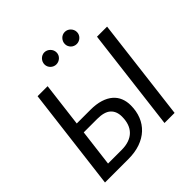

<svg xmlns="http://www.w3.org/2000/svg" viewBox="-223 -1077 1265 1265"><g transform="rotate(-45 410.0 -444.5)"><path d="M276.5 -74Q316.5 -74 346.2 -84.5Q376 -95 395.8 -115Q415.5 -135 425.2 -163.2Q435 -191.5 435 -227.5Q435 -277.5 405 -305Q375 -332.5 308.5 -332.5H183L151 -74ZM318 -406.5Q373 -406.5 412.8 -394Q452.5 -381.5 478.2 -359.2Q504 -337 516.2 -306.5Q528.5 -276 528.5 -239.5Q528.5 -185.5 510.8 -141.2Q493 -97 459.2 -65.5Q425.5 -34 377 -17Q328.5 0 267.5 0H48.5L136.5 -716H230L192 -406.5ZM697 0H603L690.5 -716.5H784.5ZM429 -831.5Q429 -820 424.5 -810Q420 -800 412 -792.5Q404 -785 393.8 -780.8Q383.5 -776.5 372 -776.5Q361 -776.5 351 -780.8Q341 -785 333.2 -792.5Q325.5 -800 321 -810Q316.5 -820 316.5 -831.5Q316.5 -843.5 321 -853.8Q325.5 -864 333.2 -872Q341 -880 351 -884.5Q361 -889 372 -889Q383.5 -889 393.8 -884.5Q404 -880 412 -872Q420 -864 424.5 -853.8Q429 -843.5 429 -831.5ZM619 -831.5Q619 -820 614.5 -810Q610 -800 602.2 -792.5Q594.5 -785 584.2 -780.8Q574 -776.5 562.5 -776.5Q551 -776.5 540.8 -780.8Q530.5 -785 523 -792.5Q515.5 -800 511 -810Q506.5 -820 506.5 -831.5Q506.5 -843.5 511 -853.8Q515.5 -864 523 -872Q530.5 -880 540.8 -884.5Q551 -889 562.5 -889Q574 -889 584.2 -884.5Q594.5 -880 602.2 -872Q610 -864 614.5 -853.8Q619 -843.5 619 -831.5Z"/></g></svg>

Font: Lato 2
Style: Italic
Weight: 400
Italic angle: -7°
Designer: Lukasz Dziedzic with Adam Twardoch and Botio Nikoltchev
Foundry: tyPoland Lukasz Dziedzic
Version: Version 2.015; 2015-08-06; http://www.latofonts.com/